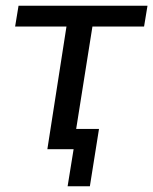

<svg xmlns="http://www.w3.org/2000/svg" viewBox="-20 -523 537 673"><path d="M146 0 213 -430H33L45 -503H497L485 -430H304L247 -71H327L295 130H217L238 0Z"/></svg>

Font: Mulish Medium
Style: Italic
Weight: 500
Italic angle: -9°
Designer: Vernon Adams
Foundry: Vernon Adams
Version: Version 3.603; ttfautohint (v1.8.3)